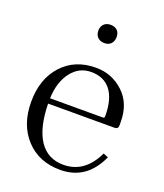

<svg xmlns="http://www.w3.org/2000/svg" viewBox="-131 -775 751 881"><g transform="rotate(20 244.0 -334.5)"><path d="M258 -687Q278 -687 290 -675.5Q302 -664 302 -643Q302 -623 290.5 -610.5Q279 -598 258 -598Q238 -598 225.5 -610Q213 -622 213 -643Q213 -663 225 -675Q237 -687 258 -687ZM111 -275H369Q377 -275 377 -284Q377 -367 344 -410Q311 -453 248 -453Q189 -453 151.5 -404Q114 -355 111 -275ZM453 -266Q453 -249 435 -249H111Q113 -132 154 -70.5Q195 -9 272 -9Q376 -9 429 -121L453 -111Q395 18 266 18Q162 18 98.5 -50.5Q35 -119 35 -231Q35 -343 97.5 -411Q160 -479 262 -479Q340 -479 396.5 -426.5Q453 -374 453 -284Z"/></g></svg>

Font: Foglihten068fMac
Style: Regular
Weight: 500
Designer: gluk (gluksza@wp.pl)
Foundry: gluk (gluksza@wp.pl)
Version: Version 0.68